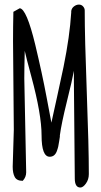

<svg xmlns="http://www.w3.org/2000/svg" viewBox="-20 -795 442 841"><path d="M40.5 -226.6 37.1 -613.8Q37.1 -678.7 38.6 -743.2L66.4 -758.8Q96.2 -756.8 134.3 -599.6Q165 -471.2 184.1 -368.9Q203.1 -266.6 205.1 -257.8Q211.9 -290 230.5 -373Q249 -456.1 258.3 -502Q285.6 -636.2 292 -740.7V-746.6Q293.9 -759.3 304.2 -767.1Q314.5 -774.9 325.7 -774.9Q336.9 -774.9 344 -766.8Q351.1 -758.8 351.1 -749.5Q351.1 -629.9 360.1 -391.1Q369.1 -152.3 369.1 -32.7Q369.1 -8.8 356.4 8.8Q343.8 26.4 332 26.4Q307.6 26.4 307.6 -13.2L303.7 -434.1V-484.9Q296.9 -446.3 272.9 -349.9Q249 -253.4 242.2 -202.1V-195.8Q241.2 -191.9 239.3 -177.2Q237.3 -162.6 235.1 -153.1Q232.9 -143.6 228.5 -131.8Q219.2 -108.4 197.8 -108.4Q162.1 -108.4 162.1 -201.7Q162.1 -293.9 117.2 -460Q94.7 -543 88.4 -572.3Q86.4 -492.2 86.4 -451.7L94.7 -40.5Q94.7 -19 79.6 -2.9Q53.7 -2.9 44.7 -19.5Q35.6 -36.1 35.6 -64.5Z"/></svg>

Font: Amatic
Style: Bold
Weight: 700
Width: 3
Version: Version 2.000; ttfautohint (v0.92-dirty) -l 8 -r 50 -G 50 -x